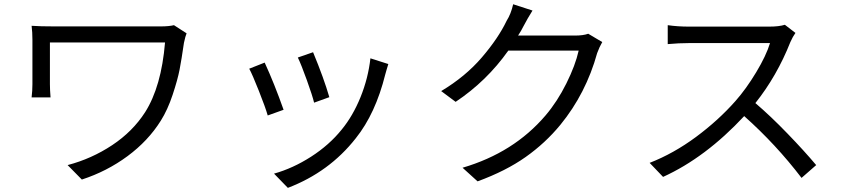

<svg xmlns="http://www.w3.org/2000/svg" viewBox="-20 -827 4040 922"><path d="M815.4 -706.1 876 -667Q870.1 -653.3 863.3 -621.1Q851.6 -540 842.3 -492.2Q833 -444.3 809.1 -372.1Q785.2 -299.8 752 -247.1Q691.4 -150.4 592.3 -77.1Q493.2 -3.9 373 35.2L304.7 -34.2Q419.9 -64.5 518.6 -129.9Q617.2 -195.3 676.8 -288.1Q754.9 -411.1 772.5 -623H219.7V-422.9Q219.7 -396.5 222.7 -359.4H131.8Q135.7 -391.6 135.7 -422.9V-635.7Q135.7 -672.9 131.8 -703.1Q172.9 -700.2 239.3 -700.2H752Q791 -700.2 815.4 -706.1Z M1483.4 -576.2Q1535.2 -451.2 1561.5 -360.4L1488.3 -334Q1480.5 -367.2 1453.6 -441.9Q1426.8 -516.6 1410.2 -550.8ZM1758.8 -546.9 1844.7 -519.5Q1840.8 -506.8 1835.9 -490.2Q1831.1 -473.6 1830.1 -469.7Q1783.2 -281.2 1688.5 -163.1Q1561.5 -1 1362.3 75.2L1295.9 6.8Q1386.7 -18.6 1474.1 -74.7Q1561.5 -130.9 1621.1 -205.1Q1674.8 -270.5 1711.4 -360.8Q1748 -451.2 1758.8 -546.9ZM1251 -526.4Q1296.9 -426.8 1341.8 -299.8L1265.6 -272.5Q1254.9 -310.5 1223.1 -390.6Q1191.4 -470.7 1176.8 -497.1Z M2804.7 -665 2872.1 -625Q2858.4 -601.6 2847.7 -572.3Q2793.9 -377.9 2670.9 -227.5Q2598.6 -139.6 2503.9 -72.8Q2409.2 -5.9 2273.4 43.9L2201.2 -21.5Q2447.3 -93.8 2599.6 -272.5Q2656.2 -338.9 2699.7 -426.3Q2743.2 -513.7 2758.8 -584H2420.9Q2317.4 -437.5 2168 -337.9L2098.6 -389.6Q2214.8 -459 2293.9 -551.3Q2373 -643.6 2413.1 -727.5Q2433.6 -759.8 2444.3 -806.6L2537.1 -776.4Q2513.7 -739.3 2492.2 -698.2Q2483.4 -679.7 2467.8 -656.2H2740.2Q2781.2 -656.2 2804.7 -665Z M3749 -708 3799.8 -668.9Q3787.1 -651.4 3775.4 -625Q3710.9 -461.9 3607.4 -332Q3680.7 -269.5 3761.7 -185.5Q3842.8 -101.6 3899.4 -34.2L3829.1 27.3Q3706.1 -133.8 3553.7 -269.5Q3368.2 -70.3 3164.1 22.5L3099.6 -44.9Q3214.8 -89.8 3322.3 -169.4Q3429.7 -249 3511.7 -341.8Q3563.5 -400.4 3611.3 -480Q3659.2 -559.6 3677.7 -620.1H3288.1Q3240.2 -620.1 3186.5 -615.2V-706.1Q3234.4 -699.2 3288.1 -699.2H3673.8Q3720.7 -699.2 3749 -708Z"/></svg>

Font: Nasu
Style: Regular
Weight: 400
Designer: Ryoko NISHIZUKA (kana &amp; ideographs); Paul D. Hunt (Latin, Greek &amp; Cyrillic); Wenlong ZHANG (bopomofo); Sandoll C
Version: Version 2014.1215